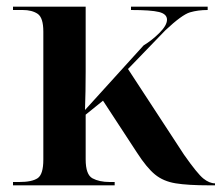

<svg xmlns="http://www.w3.org/2000/svg" viewBox="-20 -556 673 576"><path d="M324 -10H309Q278 -10 257.5 -21Q237 -32 237 -78V-212L289 -254L391 -98Q420 -53 445 -32.5Q470 -12 507 -6Q544 0 608 0H625V-6Q608 -6 590 -20.5Q572 -35 532 -92L364 -349L476 -465Q526 -512 550 -519Q574 -526 603 -526V-536H373V-526Q433 -526 457 -520Q481 -514 481 -497Q481 -480 458.5 -457.5Q436 -435 411 -420L235 -226Q236 -260 236.5 -283Q237 -306 237 -341V-536H19V-526H48Q76 -526 93 -514.5Q110 -503 110 -461V-77Q110 -33 93 -21.5Q76 -10 38 -10H19V0H324Z"/></svg>

Font: Noto Serif Display Semi
Style: Regular
Weight: 600
Designer: Monotype Design Team
Foundry: Monotype Imaging Inc.
Version: Version 1.900